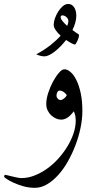

<svg xmlns="http://www.w3.org/2000/svg" viewBox="-69 -627 458 945"><path d="M336.4 -80.6Q336.4 -41 327.4 2.4Q318.4 45.9 302.5 87.6Q286.6 129.4 265.1 167.5Q243.7 205.6 217.5 234.4Q191.4 263.2 162.4 280.3Q133.3 297.4 103 297.4Q72.8 297.4 45.4 289.6Q18.1 281.7 -2.9 272Q-23.9 262.2 -36.4 253.7Q-48.8 245.1 -48.8 243.2Q-48.8 239.7 -47.4 236.6Q-45.9 233.4 -43.9 233.4Q-42 233.4 -32.2 235.8Q-22.5 238.3 -10 241.2Q2.4 244.1 15.4 246.8Q28.3 249.5 36.6 249.5Q68.8 249.5 101.1 236.8Q133.3 224.1 163.1 202.9Q192.9 181.6 218.3 153.3Q243.7 125 262.7 93.8Q281.7 62.5 292.7 30Q303.7 -2.4 303.7 -32.7Q303.7 -48.8 301 -59.6Q298.3 -70.3 294.4 -79.1Q289.1 -72.8 282.7 -65.4Q276.4 -58.1 268.8 -52Q261.2 -45.9 251.7 -42Q242.2 -38.1 231.9 -38.1Q219.7 -38.1 206.5 -43.9Q193.4 -49.8 182.6 -59.8Q171.9 -69.8 165.3 -84Q158.7 -98.1 158.7 -114.7Q158.7 -139.6 168.2 -169.4Q177.7 -199.2 191.9 -225.3Q206.1 -251.5 221.2 -268.8Q236.3 -286.1 248 -286.1Q262.2 -286.1 277.8 -272.9Q293.5 -259.8 306.6 -233.6Q319.8 -207.5 328.1 -169.2Q336.4 -130.9 336.4 -80.6ZM259.8 -158.7Q252.4 -169.4 242.9 -175.3Q233.4 -181.2 227.1 -181.2Q217.3 -181.2 213.1 -173.3Q209 -165.5 209 -154.8Q209 -149.4 214.6 -142.1Q220.2 -134.8 229.5 -134.8Q236.8 -134.8 246.3 -142.3Q255.9 -149.9 259.8 -158.7ZM265.6 -607.4Q279.3 -607.4 287.6 -600.3Q295.9 -593.3 300 -583.7Q304.2 -574.2 305.4 -564.7Q306.6 -555.2 306.6 -549.8Q306.6 -533.2 301.5 -515.1Q296.4 -497.1 287.6 -479Q297.4 -471.7 304.9 -466.6Q312.5 -461.4 316.9 -459Q319.3 -457 319.8 -453.1Q319.8 -447.8 317.4 -440.2Q314.9 -432.6 311.8 -425.5Q308.6 -418.5 305.2 -413.1Q301.8 -407.7 299.8 -407.7Q295.4 -407.7 283.4 -413.8Q271.5 -419.9 256.3 -430.2Q242.7 -412.6 228.3 -398.2Q213.9 -383.8 199.7 -372.8Q185.5 -361.8 172.6 -355.7Q159.7 -349.6 150.4 -349.6Q140.1 -349.6 129.2 -352.5Q118.2 -355.5 109.4 -359.4Q150.4 -381.8 180.2 -405.5Q210 -429.2 229.5 -451.2Q215.3 -463.9 205.3 -478.3Q195.3 -492.7 195.3 -505.4Q195.3 -519 201.4 -536.6Q207.5 -554.2 217.5 -570.1Q227.5 -585.9 240.2 -596.7Q252.9 -607.4 265.6 -607.4ZM229.5 -543Q229.5 -534.2 239.3 -522.5Q249 -510.7 261.7 -499.5Q267.6 -513.2 267.6 -522Q267.6 -534.7 257.8 -543Q248 -551.3 239.3 -551.3Q229.5 -551.3 229.5 -543Z"/></svg>

Font: Accordance
Style: Regular
Weight: 400
Version: Version 1.1 (build May 11, 2018) Miklal Software Solutions, 